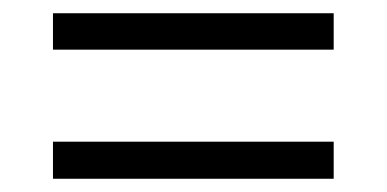

<svg xmlns="http://www.w3.org/2000/svg" viewBox="-20 -485 584 290"><path d="M484 -215H60V-271H484ZM484 -410H60V-465H484Z"/></svg>

Font: Hind Jalandhar Light
Style: Regular
Weight: 300
Designer: Namrata Goyal
Foundry: Indian Type Foundry
Version: Version 0.702;PS 1.0;hotconv 1.0.81;makeotf.lib2.5.63406